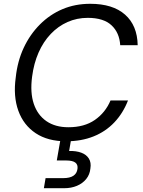

<svg xmlns="http://www.w3.org/2000/svg" viewBox="-20 -732 753 1011"><path d="M328 12Q232 12 168 -30.5Q104 -73 76.5 -149Q49 -225 63 -325Q72 -410 105 -480.5Q138 -551 190.5 -603.5Q243 -656 309.5 -684Q376 -712 455 -712Q574 -712 638.5 -655Q703 -598 705 -494H613Q609 -560 567 -599Q525 -638 442 -638Q385 -638 335.5 -616Q286 -594 247 -553Q208 -512 183 -455Q158 -398 149 -328Q138 -244 158 -185Q178 -126 224.5 -94Q271 -62 340 -62Q424 -62 479.5 -100.5Q535 -139 562 -203H654Q628 -136 582 -87.5Q536 -39 472 -13.5Q408 12 328 12ZM211 259 220 206H312Q348 206 366.5 193.5Q385 181 388 157Q391 135 376.5 124Q362 113 328 113H279L300 -7H356L344 63Q381 62 408 72Q435 82 448 103Q461 124 456 155Q453 187 434 210.5Q415 234 385 246.5Q355 259 319 259Z"/></svg>

Font: DM Sans 11pt
Style: Italic
Weight: 400
Italic angle: -10°
Version: Version 4.004;gftools[0.9.30]